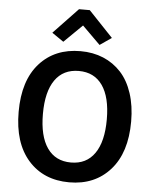

<svg xmlns="http://www.w3.org/2000/svg" viewBox="-62 -990 838 1051"><g transform="rotate(5 357.5 -464.5)"><path d="M357.9 -99.1Q442.9 -99.1 488 -164.1Q533.2 -229 533.2 -351.1Q533.2 -473.1 488 -537.6Q442.9 -602.1 357.9 -602.1Q272.5 -602.1 227.3 -537.6Q182.1 -473.1 182.1 -351.1Q182.1 -229 227.3 -164.1Q272.5 -99.1 357.9 -99.1ZM48.8 -351.1Q48.8 -522.9 132.8 -616.9Q216.8 -710.9 357.9 -710.9Q426.8 -710.9 483.4 -687.3Q540 -663.6 581.1 -618.9Q622.1 -574.2 644.5 -505.9Q667 -437.5 667 -351.1Q667 -179.7 582.5 -85Q498 9.8 357.9 9.8Q216.8 9.8 132.8 -85Q48.8 -179.7 48.8 -351.1ZM358.9 -852.1 258.8 -753.9 194.8 -797.9 329.1 -939H388.2L522 -797.9L458 -753.9Z"/></g></svg>

Font: LT Hoop SemBd
Style: Regular
Weight: 600
Designer: Daniel Lyons
Foundry: LyonsType
Version: Version 1.000